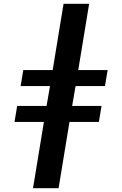

<svg xmlns="http://www.w3.org/2000/svg" viewBox="-20 -843 640 1006"><path d="M153 143 210 -204H56L70 -288H224L242 -392H88L102 -476H256L313 -823H447L390 -476H544L530 -392H376L358 -288H512L498 -204H344L287 143Z"/></svg>

Font: Iosevka Aile Extrabold Oblique
Style: Regular
Weight: 800
Italic angle: -9°
Designer: Belleve Invis
Foundry: Belleve Invis
Version: Version 31.1.0; ttfautohint (v1.8.4)